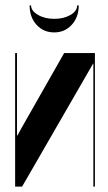

<svg xmlns="http://www.w3.org/2000/svg" viewBox="-20 -692 402 712"><path d="M266.1 -671.9H272Q272 -628.4 246.1 -600.1Q220.2 -571.8 181.2 -571.8Q141.1 -571.8 115.5 -600.1Q89.8 -628.4 89.8 -671.9H95.2Q95.2 -651.9 120.6 -637Q146 -622.1 181.2 -622.1Q216.3 -622.1 241.2 -636.5Q266.1 -650.9 266.1 -671.9ZM217.8 -495.1H332V0H326.2V-456.1H325.2L62 0H36.1V-495.1H43V-189.9H44.9L60.1 -217.8Z"/></svg>

Font: Moniqa Black Display
Style: Regular
Weight: 900
Designer: Rajesh Rajput
Foundry: Rajesh Rajput
Version: Version 1.000